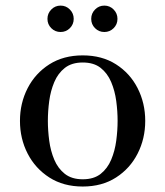

<svg xmlns="http://www.w3.org/2000/svg" viewBox="-20 -672 604 702"><path d="M282.5 10Q212 10 160.5 -23Q109 -56 81 -110.5Q53 -165 53 -230Q53 -295 81 -349.5Q109 -404 160.5 -436.8Q212 -469.5 282.5 -469.5Q353 -469.5 404.2 -436.8Q455.5 -404 483.2 -349.5Q511 -295 511 -230Q511 -165 483.2 -110.5Q455.5 -56 404.2 -23Q353 10 282.5 10ZM282.5 -16.5Q323 -16.5 348 -36.2Q373 -56 386.5 -88Q400 -120 405 -157.5Q410 -195 410 -230Q410 -265.5 405 -302.8Q400 -340 386.5 -372Q373 -404 348 -423.8Q323 -443.5 282.5 -443.5Q242.5 -443.5 217.2 -423.8Q192 -404 178.5 -372Q165 -340 160 -302.8Q155 -265.5 155 -230Q155 -195 160 -157.5Q165 -120 178.5 -88Q192 -56 217.2 -36.2Q242.5 -16.5 282.5 -16.5ZM361.5 -555Q341.5 -555 327.5 -569Q313.5 -583 313.5 -603Q313.5 -623 327.5 -637.2Q341.5 -651.5 361.5 -651.5Q381.5 -651.5 395.5 -637.2Q409.5 -623 409.5 -603Q409.5 -583 395.5 -569Q381.5 -555 361.5 -555ZM201.5 -555Q181.5 -555 167.5 -569Q153.5 -583 153.5 -603Q153.5 -623 167.5 -637.2Q181.5 -651.5 201.5 -651.5Q221.5 -651.5 235.5 -637.2Q249.5 -623 249.5 -603Q249.5 -583 235.5 -569Q221.5 -555 201.5 -555Z"/></svg>

Font: Bodoni Moda 9pt
Style: Regular
Weight: 400
Designer: Owen Earl
Foundry: indestructible type
Version: Version 2.005